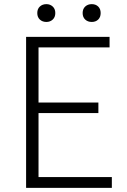

<svg xmlns="http://www.w3.org/2000/svg" viewBox="-20 -907 613 927"><path d="M106 -729H509V-678H166V-412H455V-361H166V-52H520V0H106ZM204 -801Q185 -801 172.5 -812.5Q160 -824 160 -844Q160 -864 172.5 -875.5Q185 -887 204 -887Q222 -887 234.5 -875.5Q247 -864 247 -844Q247 -824 234.5 -812.5Q222 -801 204 -801ZM423 -801Q404 -801 391.5 -812.5Q379 -824 379 -844Q379 -864 391.5 -875.5Q404 -887 423 -887Q442 -887 454 -875.5Q466 -864 466 -844Q466 -824 454 -812.5Q442 -801 423 -801Z"/></svg>

Font: SpoqaHanSansJP-Light
Style: Regular
Weight: 300
Designer: [Source Han Sans]
Ryoko NISHIZUKA  (kana & ideographs); Paul D. Hunt (Latin, Greek & Cyrillic); Wenlong ZHANG  (bopomofo
Foundry: Spoqa (http://bi.spoqa.com)
Version: Version 1.002.20150607